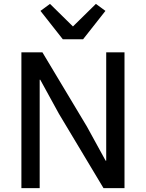

<svg xmlns="http://www.w3.org/2000/svg" viewBox="-20 -967 750 987"><path d="M283 -382 187 -557H184V0H90V-698H198L427 -316L523 -141H526V-698H620V0H512ZM303 -765 188 -911 237 -947 355 -831 473 -947 522 -911 407 -765Z"/></svg>

Font: IBM Plex Sans Text
Style: Regular
Weight: 450
Designer: Mike Abbink, Paul van der Laan, Pieter van Rosmalen
Foundry: Bold Monday
Version: Version 3.005